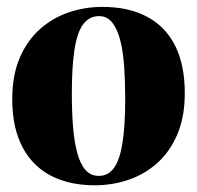

<svg xmlns="http://www.w3.org/2000/svg" viewBox="-20 -540 587 572"><path d="M16.5 -244.5Q16.5 -316 38.8 -367.8Q61 -419.5 99 -453.2Q137 -487 185 -503.2Q233 -519.5 285 -519.5Q363 -519.5 418 -490.2Q473 -461 501.8 -403.8Q530.5 -346.5 530.5 -262.5Q530.5 -191.5 508.2 -139.5Q486 -87.5 448.2 -54Q410.5 -20.5 362.5 -4.2Q314.5 12 262.5 12Q205.5 12 160 -4.2Q114.5 -20.5 82.5 -52.8Q50.5 -85 33.5 -133Q16.5 -181 16.5 -244.5ZM274.5 -16Q302.5 -16 319.8 -40Q337 -64 345 -114.8Q353 -165.5 353 -245.5Q353 -298.5 349.8 -343.5Q346.5 -388.5 337.8 -421.8Q329 -455 313.8 -473.5Q298.5 -492 275.5 -492Q246 -492 228 -468Q210 -444 202 -393Q194 -342 194 -260.5Q194 -208 197.5 -163.5Q201 -119 209.8 -85.8Q218.5 -52.5 234.2 -34.2Q250 -16 274.5 -16Z"/></svg>

Font: Merriweather 144pt ExtraBold
Style: Regular
Weight: 800
Version: Version 2.100